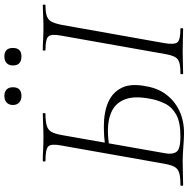

<svg xmlns="http://www.w3.org/2000/svg" viewBox="-12 -824 840 855"><g transform="rotate(-90 407.5 -396.0)"><path d="M243 4Q221 4 183 1Q145 -2 116 -2Q86 -2 59 -1Q32 0 12 0Q8 0 8 -6Q8 -12 12 -12Q47 -12 65.5 -17.5Q84 -23 92.5 -38.5Q101 -54 106 -82L188 -545Q196 -588 183.5 -600.5Q171 -613 120 -613Q116 -613 116 -619Q116 -625 120 -625Q143 -625 168.5 -623.5Q194 -622 222 -622Q254 -622 281.5 -623.5Q309 -625 329 -625Q332 -625 332 -619Q332 -613 329 -613Q294 -613 275 -607Q256 -601 247.5 -585Q239 -569 234 -540L153 -80Q147 -47 159.5 -29.5Q172 -12 227 -12Q292 -12 325.5 -31Q359 -50 374 -80.5Q389 -111 395 -143Q409 -213 394.5 -255Q380 -297 343.5 -316Q307 -335 254 -335Q235 -335 216 -333Q197 -331 177 -329L179 -347Q205 -350 228 -351.5Q251 -353 273 -353Q336 -353 380.5 -333.5Q425 -314 445 -272.5Q465 -231 451 -163Q442 -111 413.5 -74Q385 -37 341.5 -16.5Q298 4 243 4ZM508 0Q505 0 505 -6Q505 -12 508 -12Q540 -12 557 -17Q574 -22 582 -37Q590 -52 595 -81L677 -544Q685 -587 673 -600Q661 -613 613 -613Q610 -613 610 -619Q610 -625 613 -625Q633 -625 658 -623.5Q683 -622 711 -622Q743 -622 768.5 -623.5Q794 -625 813 -625Q815 -625 815 -619Q815 -613 813 -613Q781 -613 764 -607Q747 -601 739 -586Q731 -571 725 -542L643 -81Q636 -38 647.5 -25Q659 -12 708 -12Q710 -12 710 -6Q710 0 708 0Q688 0 663 -1Q638 -2 607 -2Q579 -2 553.5 -1Q528 0 508 0ZM408 -720Q390 -720 379 -730Q368 -740 368 -758Q368 -776 379 -786Q390 -796 408 -796Q427 -796 437 -786Q447 -776 447 -758Q447 -720 408 -720ZM584 -720Q544 -720 544 -758Q544 -776 554.5 -786Q565 -796 584 -796Q622 -796 622 -758Q622 -720 584 -720Z"/></g></svg>

Font: Cormorant Light
Style: Italic
Weight: 300
Italic angle: -10°
Designer: Christian Thalmann (Catharsis Fonts)
Foundry: Catharsis Fonts
Version: Version 4.000